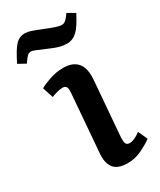

<svg xmlns="http://www.w3.org/2000/svg" viewBox="-233 -820 750 899"><g transform="rotate(-30 141.5 -370.0)"><path d="M113 -405Q115 -427 109.5 -436Q104 -445 90 -445Q66 -445 29 -430L10 -488Q29 -499 64.5 -511.5Q100 -524 140 -524Q189 -524 214.5 -495.5Q240 -467 235 -403L211 -106Q210 -85 214 -74Q218 -63 235 -63Q258 -63 293 -89L316 -39Q297 -24 259 -5Q221 14 179 14Q124 14 103.5 -15Q83 -44 88 -93ZM214 -613Q191 -613 170.5 -619Q150 -625 123 -637Q57 -666 49 -666Q36 -666 27.5 -658.5Q19 -651 2 -626L-38 -648Q-8 -709 13 -731.5Q34 -754 65 -754Q79 -754 97 -748Q115 -742 157 -725Q186 -713 205 -707Q224 -701 234 -701Q246 -701 255.5 -708.5Q265 -716 281 -739L321 -716Q292 -658 268 -635.5Q244 -613 214 -613Z"/></g></svg>

Font: Literata 12pt SemiBold
Style: Italic
Weight: 600
Italic angle: -2°
Designer: Latin by Veronika Burian and Jose Scaglione. Greek by Irene Vlachou. Cyrillic by Vera Evstafieva
Foundry: TypeTogether
Version: Version 3.002